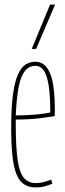

<svg xmlns="http://www.w3.org/2000/svg" viewBox="-20 -810 283 840"><path d="M136 10Q106 10 85.5 -3.5Q65 -17 52.5 -47Q40 -77 34.5 -127Q29 -177 29 -250Q29 -338 36.5 -394.5Q44 -451 58 -483Q72 -515 91.5 -527.5Q111 -540 135 -540Q177 -540 198.5 -490.5Q220 -441 220 -325Q220 -321 219.5 -312.5Q219 -304 219 -302Q206 -300 189.5 -297.5Q173 -295 152.5 -292.5Q132 -290 106 -288.5Q80 -287 49 -287Q49 -282 49 -276Q49 -270 49 -265Q49 -164 57.5 -108Q66 -52 85.5 -30.5Q105 -9 137 -9Q147 -9 157 -10.5Q167 -12 179 -15.5Q191 -19 204 -24L209 -6Q196 -1 183 3Q170 7 158.5 8.5Q147 10 136 10ZM49 -305Q71 -305 94.5 -306Q118 -307 139 -309Q160 -311 176 -313.5Q192 -316 200 -318Q200 -394 192.5 -438.5Q185 -483 171 -502.5Q157 -522 135 -522Q118 -522 103.5 -513Q89 -504 77.5 -480.5Q66 -457 59 -414.5Q52 -372 49 -305ZM119 -596 199 -790H221L138 -596Z"/></svg>

Font: Georama ExtraCondensed Thin
Style: Regular
Weight: 100
Width: 2
Designer: Jean-Baptiste Levee
Foundry: Production Type
Version: Version 1.001